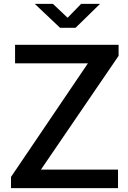

<svg xmlns="http://www.w3.org/2000/svg" viewBox="-20 -974 661 994"><path d="M591 0V-96H192L594 -685V-742H58V-646H435L37 -58V0ZM330 -882 254 -954H160L291 -830H371L498 -954H400Z"/></svg>

Font: Cheyenne Sans Medium
Style: Regular
Weight: 500
Designer: The Public Sans project authors (U.S. Web Design System), Libre Franklin designed by Pablo Impallari and Rodrigo Fuenzal
Foundry: The Cheyenne Sans Project Authors
Version: Version 2.007